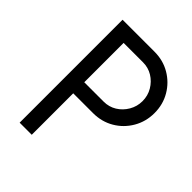

<svg xmlns="http://www.w3.org/2000/svg" viewBox="-194 -789 897 897"><g transform="rotate(45 254.5 -340.0)"><path d="M90 0V-680H301Q358 -680 404 -653Q450 -626 477 -580Q504 -534 504 -477Q504 -421 477 -374.5Q450 -328 404 -301Q358 -274 301 -274H170V0ZM170 -347H298Q333 -347 361.5 -364.5Q390 -382 407.5 -412Q425 -442 425 -477Q425 -513 407.5 -542.5Q390 -572 361.5 -589.5Q333 -607 298 -607H170Z"/></g></svg>

Font: Imprima
Style: Regular
Weight: 400
Designer: Eduardo Tunni
Foundry: Eduardo Tunni
Version: Version 1.002; ttfautohint (v1.8.4.7-5d5b);gftools[0.9.23]